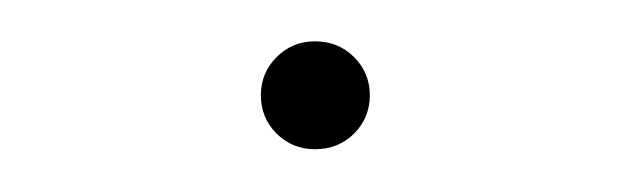

<svg xmlns="http://www.w3.org/2000/svg" viewBox="-20 -386 302 92"><path d="M130.9 -314.5Q120.1 -314.5 112.5 -322Q105 -329.6 105 -340.3Q105 -351.1 112.5 -358.6Q120.1 -366.2 130.9 -366.2Q142.1 -366.2 149.7 -358.6Q157.2 -351.1 157.2 -340.3Q157.2 -329.6 149.7 -322Q142.1 -314.5 130.9 -314.5Z"/></svg>

Font: Inter 16pt Thin
Style: Regular
Weight: 250
Version: Version 4.001;git-66647c0bb